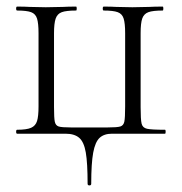

<svg xmlns="http://www.w3.org/2000/svg" viewBox="-20 -406 552 583"><path d="M179 0H32Q29 0 29 -6Q29 -12 32 -12Q61 -12 74.5 -18Q88 -24 92.5 -38.5Q97 -53 97 -83V-305Q97 -335 92.5 -349.5Q88 -364 74.5 -369Q61 -374 32 -374Q29 -374 29 -380Q29 -386 32 -386Q56 -386 70 -385L119 -384L171 -385Q186 -386 211 -386Q213 -386 213 -380Q213 -374 211 -374Q181 -374 167.5 -369Q154 -364 149 -349.5Q144 -335 144 -305V-81Q144 -47 146.5 -36Q149 -25 158 -22Q167 -19 196 -19H306Q336 -19 345.5 -22Q355 -25 357.5 -36.5Q360 -48 360 -83V-305Q360 -335 355.5 -349.5Q351 -364 337.5 -369Q324 -374 295 -374Q292 -374 292 -380Q292 -386 295 -386Q319 -386 333 -385L382 -384L433 -385Q448 -386 474 -386Q476 -386 476 -380Q476 -374 474 -374Q444 -374 430.5 -369Q417 -364 412 -350Q407 -336 407 -305V-81Q407 -43 410 -30.5Q413 -18 426.5 -15Q440 -12 481 -12Q483 -12 483 -6Q483 0 481 0H320Q296 0 282.5 12.5Q269 25 263 57.5Q257 90 257 152Q257 157 251.5 157Q246 157 246 152Q246 89 240.5 57Q235 25 220.5 12.5Q206 0 179 0Z"/></svg>

Font: Cormorant Infant Light
Style: Regular
Weight: 300
Designer: Christian Thalmann (Catharsis Fonts)
Version: Version 3.000